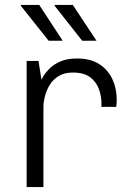

<svg xmlns="http://www.w3.org/2000/svg" viewBox="-20 -758 524 778"><path d="M88 0V-511H136L148 -435Q148 -436 155.5 -449Q163 -462 179.5 -479Q196 -496 223.5 -508.5Q251 -521 292 -521Q347 -521 382.5 -498Q418 -475 435.5 -437Q453 -399 453 -354Q453 -344 452 -335.5Q451 -327 451 -325H391V-342Q391 -368 381 -396.5Q371 -425 346 -444.5Q321 -464 275 -464Q241 -464 218 -450Q195 -436 181.5 -414Q168 -392 162 -368Q156 -344 156 -325V0ZM313 -593 201 -735 202 -738H275L371 -593ZM177 -593 64 -735 65 -738H139L234 -593Z"/></svg>

Font: Chivo Medium ExtraLight
Style: Regular
Weight: 250
Version: Version 2.002